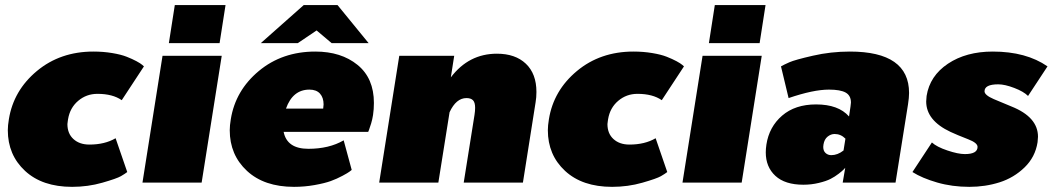

<svg xmlns="http://www.w3.org/2000/svg" viewBox="-20 -720 4161 757"><path d="M10.8 -206.7Q10.8 -225 15 -250Q33.3 -363.3 125.4 -440Q217.5 -516.7 348.3 -516.7Q387.5 -516.7 422.5 -510.8Q457.5 -505 479.6 -496.2Q501.7 -487.5 517.9 -478.8Q534.2 -470 540.8 -464.2L547.5 -458.3L460 -325Q424.2 -350 364.2 -350Q320.8 -350 288.3 -322.5Q255.8 -295 248.3 -250Q248.3 -249.2 247.1 -241.7Q245.8 -234.2 245.8 -230.8Q245.8 -193.3 269.6 -171.7Q293.3 -150 332.5 -150Q393.3 -150 435.8 -175L481.7 -41.7Q473.3 -35 456.7 -25.4Q440 -15.8 383.3 0.4Q326.7 16.7 264.2 16.7Q146.7 16.7 78.8 -46.2Q10.8 -109.2 10.8 -206.7Z M541.7 0 620.8 -500H854.2L775 0ZM645.8 -550 669.2 -700H869.2L845.8 -550Z M1244.2 -700H1310.8L1433.3 -550H1287.5L1228.3 -600L1154.2 -550H1008.3L1177.5 -700ZM885.8 -206.7Q885.8 -225 890 -250Q908.3 -363.3 1000.4 -440Q1092.5 -516.7 1223.3 -516.7Q1325 -516.7 1389.6 -464.2Q1454.2 -411.7 1454.2 -314.2Q1454.2 -289.2 1450.8 -266.7Q1448.3 -250 1443.3 -233.3Q1438.3 -216.7 1435 -208.3L1431.7 -200H1098.3Q1111.7 -133.3 1195.8 -133.3Q1277.5 -133.3 1335 -166.7L1366.7 -50Q1363.3 -47.5 1357.5 -42.9Q1351.7 -38.3 1330 -26.7Q1308.3 -15 1284.2 -6.2Q1260 2.5 1220.4 9.6Q1180.8 16.7 1139.2 16.7Q1021.7 16.7 953.8 -46.2Q885.8 -109.2 885.8 -206.7ZM1107.5 -291.7H1254.2Q1255.8 -303.3 1255.8 -308.3Q1255.8 -335 1241.7 -350.8Q1227.5 -366.7 1200 -366.7Q1134.2 -366.7 1107.5 -291.7Z M1475 0 1554.2 -500H1770.8L1757.5 -415Q1828.3 -508.3 1939.2 -508.3Q2011.7 -508.3 2053.3 -468.8Q2095 -429.2 2095 -357.5Q2095 -335.8 2091.7 -316.7L2041.7 0H1808.3L1850.8 -266.7Q1853.3 -282.5 1853.3 -295Q1853.3 -315.8 1845 -324.6Q1836.7 -333.3 1819.2 -333.3Q1778.3 -333.3 1752.5 -277.5L1708.3 0Z M2140 -206.7Q2140 -225 2144.2 -250Q2162.5 -363.3 2254.6 -440Q2346.7 -516.7 2477.5 -516.7Q2516.7 -516.7 2551.7 -510.8Q2586.7 -505 2608.8 -496.2Q2630.8 -487.5 2647.1 -478.8Q2663.3 -470 2670 -464.2L2676.7 -458.3L2589.2 -325Q2553.3 -350 2493.3 -350Q2450 -350 2417.5 -322.5Q2385 -295 2377.5 -250Q2377.5 -249.2 2376.3 -241.7Q2375 -234.2 2375 -230.8Q2375 -193.3 2398.8 -171.7Q2422.5 -150 2461.7 -150Q2522.5 -150 2565 -175L2610.8 -41.7Q2602.5 -35 2585.8 -25.4Q2569.2 -15.8 2512.5 0.4Q2455.8 16.7 2393.3 16.7Q2275.8 16.7 2207.9 -46.2Q2140 -109.2 2140 -206.7Z M2670.8 0 2750 -500H2983.3L2904.2 0ZM2775 -550 2798.3 -700H2998.3L2975 -550Z M3226.7 -150Q3225.8 -146.7 3225.8 -140.8Q3225.8 -125 3235 -116.7Q3244.2 -108.3 3257.5 -108.3Q3282.5 -108.3 3305.8 -126.7L3313.3 -173.3Q3295 -191.7 3270.8 -191.7Q3255.8 -191.7 3242.9 -181.2Q3230 -170.8 3226.7 -150ZM3001.7 -150Q3012.5 -220 3063.8 -264.2Q3115 -308.3 3197.5 -308.3Q3285.8 -308.3 3327.5 -260.8L3333.3 -300Q3335 -311.7 3335 -315.8Q3335 -343.3 3314.2 -355Q3293.3 -366.7 3248.3 -366.7Q3186.7 -366.7 3089.2 -333.3L3059.2 -458.3Q3070.8 -465 3092.5 -474.6Q3114.2 -484.2 3185 -500.4Q3255.8 -516.7 3330.8 -516.7Q3564.2 -516.7 3564.2 -353.3Q3564.2 -335 3560 -308.3L3510.8 0H3302.5L3312.5 -58.3Q3310 -55.8 3305.8 -51.2Q3301.7 -46.7 3286.7 -35Q3271.7 -23.3 3254.6 -14.6Q3237.5 -5.8 3208.3 1.2Q3179.2 8.3 3147.5 8.3Q3075 8.3 3037.1 -26.7Q2999.2 -61.7 2999.2 -119.2Q2999.2 -133.3 3001.7 -150Z M3577.5 -41.7 3654.2 -158.3Q3673.3 -140.8 3715.4 -126.7Q3757.5 -112.5 3784.2 -112.5Q3834.2 -112.5 3834.2 -140.8Q3834.2 -156.7 3797.5 -170.8Q3752.5 -188.3 3727.5 -200Q3631.7 -245 3631.7 -320Q3631.7 -326.7 3633.3 -341.7Q3645.8 -420.8 3717.5 -468.8Q3789.2 -516.7 3894.2 -516.7Q4025.8 -516.7 4110 -458.3L4033.3 -341.7Q4015.8 -359.2 3978.8 -373.3Q3941.7 -387.5 3915.8 -387.5Q3861.7 -387.5 3861.7 -360Q3861.7 -345 3898.3 -329.2Q3939.2 -311.7 3968.3 -300Q4072.5 -258.3 4072.5 -180.8Q4072.5 -174.2 4070.8 -159.2Q4061.7 -100.8 4019.6 -60Q3977.5 -19.2 3921.2 -1.2Q3865 16.7 3801.7 16.7Q3734.2 16.7 3675 -0.4Q3615.8 -17.5 3577.5 -41.7Z"/></svg>

Font: BoonTook
Style: Italic
Weight: 400
Italic angle: -9°
Designer: Sungsit Sawaiwan
Foundry: FontUni
Version: Version 3.0